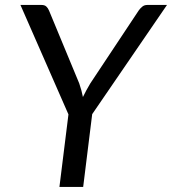

<svg xmlns="http://www.w3.org/2000/svg" viewBox="-20 -736 678 756"><path d="M343 -286.5 307.5 0H214L249.5 -285.5L60.5 -716.5H143.5Q156 -716.5 162.5 -710.2Q169 -704 173 -694.5L292 -407.5Q297 -393 300.5 -380Q304 -367 306.5 -354Q312.5 -367 319.8 -380Q327 -393 335.5 -407.5L526 -694.5Q531.5 -702.5 539.8 -709.5Q548 -716.5 560 -716.5H637.5Z"/></svg>

Font: Lato TR
Style: Italic
Weight: 400
Italic angle: -12°
Designer: Lukasz Dziedzic
Foundry: tyPoland Lukasz Dziedzic
Version: Version 1.104 2013